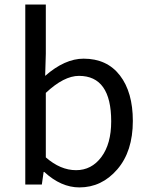

<svg xmlns="http://www.w3.org/2000/svg" viewBox="-20 -816 657 849"><path d="M331.1 12.7Q250 12.7 175.8 -55.7H172.9L165 0H91.8V-795.9H182.6V-578.1L179.7 -480.5Q266.6 -556.6 349.6 -556.6Q453.1 -556.6 510.3 -482.4Q567.4 -408.2 567.4 -281.2Q567.4 -146.5 498.5 -66.9Q429.7 12.7 331.1 12.7ZM316.4 -63.5Q384.8 -63.5 428.2 -121.6Q471.7 -179.7 471.7 -279.3Q471.7 -480.5 329.1 -480.5Q262.7 -480.5 182.6 -405.3V-120.1Q247.1 -63.5 316.4 -63.5Z"/></svg>

Font: GenYoGothic TW TTF Regular
Style: Regular
Weight: 400
Version: Version 1.300